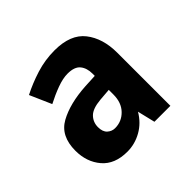

<svg xmlns="http://www.w3.org/2000/svg" viewBox="-103 -872 553 553"><g transform="rotate(-45 173.5 -595.5)"><path d="M182 -773Q247 -773 276 -736Q305 -699 305 -640V-424H240L227 -478Q210 -449 182.5 -433.5Q155 -418 124 -418Q73 -418 46.5 -449Q20 -480 20 -526Q20 -586 62.5 -609.5Q105 -633 172 -637L212 -639V-648Q212 -671 200.5 -685Q189 -699 161 -699Q142 -699 117.5 -690Q93 -681 68 -668L39 -734Q70 -750 106.5 -761.5Q143 -773 182 -773ZM175 -579Q141 -576 127.5 -562Q114 -548 114 -528Q114 -509 124 -500Q134 -491 147 -491Q174 -491 193 -510.5Q212 -530 212 -563V-582Z"/></g></svg>

Font: Noto Sans Tamil UI Condensed
Style: Bold
Weight: 700
Width: 3
Designer: Jelle Bosma - Monotype Design Team
Foundry: Monotype Imaging Inc.
Version: Version 2.004; ttfautohint (v1.8.4.7-5d5b)